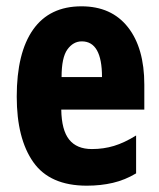

<svg xmlns="http://www.w3.org/2000/svg" viewBox="-20 -578 505 608"><path d="M238 -558Q333 -558 385 -492Q437 -426 437 -310V-231H174Q175 -166 199 -136Q223 -106 271 -106Q308 -106 341 -116Q374 -126 411 -149V-29Q376 -8 337.5 1Q299 10 255 10Q138 10 85.5 -64.5Q33 -139 33 -272Q33 -411 85 -484.5Q137 -558 238 -558ZM239 -447Q212 -447 193.5 -421.5Q175 -396 175 -334H303Q303 -447 239 -447Z"/></svg>

Font: Noto Sans Malayalam ExtraCondensed ExtraBold
Style: Regular
Weight: 800
Width: 2
Designer: Jelle Bosma - Monotype Design Team
Foundry: Monotype Imaging Inc.
Version: Version 2.104; ttfautohint (v1.8.4.7-5d5b)